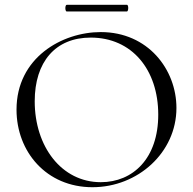

<svg xmlns="http://www.w3.org/2000/svg" viewBox="-20 -770 806 802"><path d="M366 12C556 12 717 -133 717 -319C717 -480 598 -636 401 -636C239 -636 49 -529 49 -312C49 -136 174 12 366 12ZM401 -9C237 -9 125 -158 125 -347C125 -511 211 -613 359 -613C531 -613 641 -479 641 -291C641 -109 536 -9 401 -9ZM259 -722H510C517 -722 518 -750 510 -750H259C251 -750 251 -722 259 -722Z"/></svg>

Font: Cormorant Garamond
Style: Regular
Weight: 400
Designer: Christian Thalmann (Catharsis Fonts)
Foundry: Catharsis Fonts
Version: Version 4.002;Glyphs 3.4 (3410)